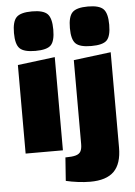

<svg xmlns="http://www.w3.org/2000/svg" viewBox="-61 -800 722 1026"><g transform="rotate(-5 300.0 -287.0)"><path d="M50 -475 250 -500V0H50ZM150 -542Q89 -542 66.5 -564Q44 -586 44 -647Q44 -709 66.5 -731.5Q89 -754 150 -754Q210 -754 232.5 -731.5Q255 -709 255 -647Q255 -586 233.5 -564Q212 -542 150 -542ZM381 180Q350 180 315 175.5Q280 171 251 164L260 39Q296 39 315.5 33.5Q335 28 342.5 14Q350 0 350 -25V-475L550 -500V11Q550 98 509 139Q468 180 381 180ZM450 -542Q389 -542 366.5 -564Q344 -586 344 -647Q344 -709 366.5 -731.5Q389 -754 450 -754Q510 -754 532.5 -731.5Q555 -709 555 -647Q555 -586 533.5 -564Q512 -542 450 -542Z"/></g></svg>

Font: Changa ExtraBold
Style: Regular
Weight: 800
Designer: Eduardo Rodriguez Tunni
Foundry: Eduardo Rodriguez Tunni
Version: Version 3.002; ttfautohint (v1.8.2)